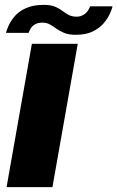

<svg xmlns="http://www.w3.org/2000/svg" viewBox="-20 -769 482 789"><path d="M7 0H195.5L299.5 -589H111ZM291 -626Q334 -626 362.2 -640.2Q390.5 -654.5 407.2 -674.8Q424 -695 432.2 -714Q440.5 -733 442.5 -743H350Q348 -735.5 341.2 -725.2Q334.5 -715 322.5 -707.8Q310.5 -700.5 295 -700.5Q275.5 -700.5 262 -707.8Q248.5 -715 235.8 -724.8Q223 -734.5 205.5 -741.8Q188 -749 159.5 -749Q116 -749 86.5 -735.5Q57 -722 40.2 -702Q23.5 -682 15.2 -663.2Q7 -644.5 4.5 -634H97.5Q100 -641.5 106 -651.8Q112 -662 124 -669Q136 -676 154 -676Q172 -676 185 -668.5Q198 -661 211.8 -651.2Q225.5 -641.5 243.8 -633.8Q262 -626 291 -626Z"/></svg>

Font: Anybody Expanded
Style: Bold Italic
Weight: 700
Width: 7
Italic angle: -10°
Version: Version 1.113;gftools[0.9.25]